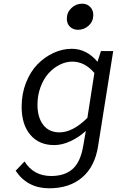

<svg xmlns="http://www.w3.org/2000/svg" viewBox="-20 -784 640 1031"><path d="M398.9 -624Q372.6 -624 355.7 -640.4Q338.9 -656.7 338.9 -683.1Q338.9 -717.3 363.3 -740.7Q387.7 -764.2 420.9 -764.2Q447.3 -764.2 464.1 -747.1Q481 -730 481 -703.1Q481 -669.4 456.5 -646.7Q432.1 -624 398.9 -624ZM244.1 227.1Q127.4 227.1 64 132.8L111.8 83Q160.6 161.1 254.9 161.1Q327.1 161.1 369.6 123.8Q412.1 86.4 426.8 0L440.9 -81.1Q405.3 -47.9 359.6 -26.4Q314 -4.9 271 -4.9Q189.9 -4.9 143.1 -59.8Q96.2 -114.7 96.2 -210.9Q96.2 -280.3 119.6 -339.8Q143.1 -399.4 181.2 -438.5Q219.2 -477.5 267.3 -499.8Q315.4 -522 365.2 -522Q444.8 -522 503.9 -452.1V-453.1L522 -509.8H587.9L506.8 0Q489.7 110.4 421.4 168.7Q353 227.1 244.1 227.1ZM299.8 -73.2Q370.1 -73.2 449.2 -150.9L486.8 -392.1Q435.1 -453.1 368.2 -453.1Q333.5 -453.1 299.8 -436Q266.1 -418.9 239.7 -389.2Q213.4 -359.4 197.3 -315.4Q181.2 -271.5 181.2 -222.2Q181.2 -153.3 212.2 -113.3Q243.2 -73.2 299.8 -73.2Z"/></svg>

Font: Office Code Pro Italic
Style: Regular
Weight: 400
Italic angle: -9°
Designer: Nathan Rutzky & Paul D. Hunt
Foundry: Adobe Systems Incorporated
Version: Version 1.004;PS 001.004;hotconv 1.0.70;makeotf.lib2.5.58329